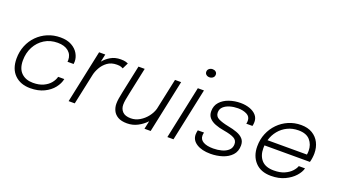

<svg xmlns="http://www.w3.org/2000/svg" viewBox="-63 -1274 3186 1810"><g transform="rotate(20 1530.0 -369.0)"><path d="M274 9.5Q176.5 9.5 117.5 -48Q58.5 -105.5 58.5 -210Q58.5 -280 83 -340Q107.5 -400 151.8 -444.5Q196 -489 254.8 -513.8Q313.5 -538.5 382 -538.5Q449.5 -538.5 494.5 -513.2Q539.5 -488 561.8 -449.2Q584 -410.5 584 -370.5Q584 -354.5 582 -345H520.5Q522 -352 522 -361Q522 -416 482.8 -449Q443.5 -482 374 -482Q299.5 -482 242.5 -446.5Q185.5 -411 153.2 -350Q121 -289 121 -213Q121 -131 164.8 -89Q208.5 -47 281.5 -47Q342 -47 384.8 -66.8Q427.5 -86.5 452.8 -117.2Q478 -148 486.5 -181.5H548Q539 -134.5 504.5 -90.8Q470 -47 411.8 -18.8Q353.5 9.5 274 9.5Z M657.5 0 770 -531H832L815.5 -453.5Q843 -488 885.8 -513.2Q928.5 -538.5 986.5 -538.5Q1018 -538.5 1037 -533Q1056 -527.5 1060.5 -524.5L1031 -464.5Q1026.5 -467.5 1012.2 -473.2Q998 -479 969 -479Q912.5 -479 874.5 -451.2Q836.5 -423.5 814.5 -384Q792.5 -344.5 785 -309L719 0Z M1244.5 9Q1187.5 9 1153.2 -11Q1119 -31 1103.8 -63.2Q1088.5 -95.5 1088.5 -132Q1088.5 -157.5 1093 -184.5Q1097.5 -211.5 1106 -253L1165 -531H1227.5L1170 -260Q1161.5 -221 1157 -194Q1152.5 -167 1152.5 -145Q1152.5 -103.5 1178.8 -75.8Q1205 -48 1262.5 -48Q1309 -48 1350.8 -72.8Q1392.5 -97.5 1422.5 -136.2Q1452.5 -175 1464.5 -217L1531.5 -531H1593L1480.5 0H1418.5L1436 -81.5Q1400 -42.5 1351 -16.8Q1302 9 1244.5 9Z M1827 -665Q1808.5 -665 1795.2 -675.8Q1782 -686.5 1782 -704Q1782 -724 1797 -735.8Q1812 -747.5 1831.5 -747.5Q1850 -747.5 1863 -737Q1876 -726.5 1876 -709Q1876 -688.5 1861.2 -676.8Q1846.5 -665 1827 -665ZM1648 0 1760.5 -531H1822L1709.5 0Z M2082 9.5Q1995.5 9.5 1942.8 -24Q1890 -57.5 1890 -114.5Q1890 -125.5 1892 -138Q1894 -150.5 1896 -158H1958.5Q1954 -143 1954 -126Q1954 -88 1989.2 -67.2Q2024.5 -46.5 2090 -46.5Q2134 -46.5 2174.2 -57.2Q2214.5 -68 2240.2 -91.8Q2266 -115.5 2266 -153.5Q2266 -192 2232.5 -210.2Q2199 -228.5 2127.5 -240.5Q2078 -248.5 2038.5 -263.8Q1999 -279 1976 -304.8Q1953 -330.5 1953 -371.5Q1953 -427 1987 -464.2Q2021 -501.5 2075 -520Q2129 -538.5 2188.5 -538.5Q2238.5 -538.5 2280 -524Q2321.5 -509.5 2346.2 -481.8Q2371 -454 2371 -414.5Q2371 -391 2366 -373H2304Q2306 -380 2307 -386.8Q2308 -393.5 2308 -403Q2308 -445.5 2270.5 -464.2Q2233 -483 2182.5 -483Q2140.5 -483 2102.2 -472Q2064 -461 2039.5 -438.5Q2015 -416 2015 -381.5Q2015 -341.5 2051.8 -323.2Q2088.5 -305 2151.5 -292.5Q2203 -283 2242.8 -268.2Q2282.5 -253.5 2305.2 -228.5Q2328 -203.5 2328 -163Q2328 -102.5 2292.5 -64.5Q2257 -26.5 2200.8 -8.5Q2144.5 9.5 2082 9.5Z M2968.5 -166.5Q2959 -127.5 2922.8 -86.8Q2886.5 -46 2827.2 -18Q2768 10 2689 10Q2586.5 10 2530.2 -50.8Q2474 -111.5 2474 -208.5Q2474 -278 2498.8 -337.8Q2523.5 -397.5 2567.8 -442.8Q2612 -488 2670.5 -513.2Q2729 -538.5 2796 -538.5Q2863 -538.5 2909.2 -510.8Q2955.5 -483 2979.5 -435.5Q3003.5 -388 3003.5 -328.5Q3003.5 -307.5 3000 -282.5Q2996.5 -257.5 2991 -239.5H2535Q2534 -225.5 2534 -210.5Q2534 -137 2574 -92Q2614 -47 2698 -47Q2760.5 -47 2804 -66.5Q2847.5 -86 2872.8 -114Q2898 -142 2906 -166.5ZM2790 -482.5Q2729.5 -482.5 2680 -458.5Q2630.5 -434.5 2595.8 -392Q2561 -349.5 2545.5 -295H2941Q2944 -313 2944 -333.5Q2944 -395.5 2906.5 -439Q2869 -482.5 2790 -482.5Z"/></g></svg>

Font: Epilogue Light
Style: Italic
Weight: 300
Italic angle: -12°
Designer: Tyler Finck
Foundry: Etcetera Type Co
Version: Version 2.111; ttfautohint (v1.8.3)